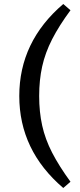

<svg xmlns="http://www.w3.org/2000/svg" viewBox="-20 -756 398 956"><path d="M175 -278Q175 -199 190 -131Q205 -63 239.5 4Q274 71 331 149L295 180Q76 -7 76 -278Q76 -549 295 -736L331 -705Q274 -628 239.5 -560.5Q205 -493 190 -425Q175 -357 175 -278Z"/></svg>

Font: Source Serif Pro Semibold
Style: Regular
Weight: 600
Designer: Frank Grießhammer
Foundry: Adobe Systems Incorporated
Version: Version 3.000;hotconv 1.0.109;makeotfexe 2.5.65596